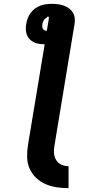

<svg xmlns="http://www.w3.org/2000/svg" viewBox="-20 -755 540 997"><path d="M336 222Q305 222 274.5 217.5Q244 213 216.5 201Q189 189 167.5 168.5Q146 148 134 121Q122 94 121 62.5Q120 31 125 0L212 -525Q211 -525 210.5 -525Q210 -525 210 -525Q188 -525 168 -531Q148 -537 134 -551.5Q120 -566 116 -587Q112 -608 116 -629Q118 -644 123.5 -659Q129 -674 138.5 -687Q148 -700 161 -710Q174 -720 189 -725.5Q204 -731 219 -733Q234 -735 249 -735Q265 -735 281 -733Q297 -731 311 -726Q325 -721 337.5 -712Q350 -703 358 -690.5Q366 -678 368 -662Q370 -646 367 -630L263 0Q259 20 260.5 40Q262 60 271.5 76Q281 92 298.5 100Q316 108 336 108ZM222 -595Q222 -595 222 -595Q222 -595 222 -595Q222 -595 222.5 -595Q223 -595 223 -595L229 -630Q230 -634 230.5 -637.5Q231 -641 231.5 -644.5Q232 -648 232.5 -651.5Q233 -655 233.5 -658.5Q234 -662 233.5 -665.5Q233 -669 229 -669Q226 -669 224.5 -666Q223 -663 220 -661.5Q217 -660 214.5 -658Q212 -656 210 -653.5Q208 -651 206.5 -648Q205 -645 203.5 -642Q202 -639 201.5 -636Q201 -633 200 -630Q200 -630 200 -630Q200 -630 200 -630Q199 -624 199.5 -617.5Q200 -611 202.5 -606Q205 -601 210.5 -598Q216 -595 222 -595Z"/></svg>

Font: Iosevka Curly Heavy Oblique
Style: Regular
Weight: 900
Italic angle: -9°
Monospace: yes
Designer: Belleve Invis
Foundry: Belleve Invis
Version: Version 11.1.0; ttfautohint (v1.8.3)